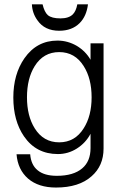

<svg xmlns="http://www.w3.org/2000/svg" viewBox="-20 -717 540 879"><path d="M454.1 -518.6H394.5V-443.4Q372.1 -482.4 332 -506.8Q290 -531.2 243.2 -531.2Q148.4 -531.2 91.8 -450.2Q41 -377 41 -270.5Q41 -164.1 89.8 -92.8Q145.5 -11.7 245.1 -11.7Q292 -11.7 332 -37.1Q372.1 -62.5 394.5 -104.5V-39.1Q394.5 21.5 356.4 53.7Q316.4 87.9 240.2 87.9Q182.6 87.9 152.3 62.5Q122.1 38.1 118.2 -10.7H55.7Q61.5 59.6 108.4 100.6Q156.2 141.6 236.3 141.6Q341.8 141.6 399.4 89.8Q454.1 42 454.1 -37.1ZM251 -478.5Q323.2 -478.5 363.3 -414.1Q399.4 -357.4 399.4 -271.5Q399.4 -186.5 363.3 -129.9Q323.2 -65.4 251 -65.4Q178.7 -65.4 138.7 -129.9Q103.5 -186.5 103.5 -271.5Q103.5 -357.4 138.7 -414.1Q178.7 -478.5 251 -478.5ZM334 -697.3Q328.1 -666 313.5 -651.4Q294.9 -632.8 256.8 -632.8Q216.8 -632.8 199.2 -647.5Q183.6 -661.1 174.8 -697.3H126Q127.9 -656.2 151.4 -624Q184.6 -576.2 251 -576.2Q309.6 -576.2 344.7 -611.3Q376 -642.6 382.8 -697.3Z"/></svg>

Font: DotumChe
Style: Regular
Weight: 400
Monospace: yes
Version: Version 2.21